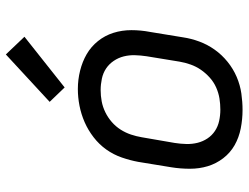

<svg xmlns="http://www.w3.org/2000/svg" viewBox="-114 -706 829 640"><g transform="rotate(-90 300.0 -386.5)"><path d="M253 8Q222 8 191.5 2Q161 -4 135.5 -18.5Q110 -33 92 -56.5Q74 -80 65.5 -108Q57 -136 57 -167.5Q57 -199 62 -230L80 -340Q85 -367 94.5 -394.5Q104 -422 121 -446Q138 -470 162 -488.5Q186 -507 212.5 -518.5Q239 -530 267 -535.5Q295 -541 323 -541Q354 -541 384 -533.5Q414 -526 439 -511.5Q464 -497 482.5 -474Q501 -451 510 -422.5Q519 -394 519 -362.5Q519 -331 513 -300L495 -190Q491 -163 481 -136Q471 -109 454 -85Q437 -61 413.5 -42Q390 -23 363 -11.5Q336 0 308 4Q280 8 253 8ZM254 -66Q273 -66 291.5 -69Q310 -72 328 -80Q346 -88 361 -101.5Q376 -115 387 -131Q398 -147 404.5 -165.5Q411 -184 414 -202L432 -312Q435 -332 435.5 -351Q436 -370 431.5 -388Q427 -406 416.5 -421.5Q406 -437 391 -447Q376 -457 357 -461Q338 -465 319 -465Q300 -465 281.5 -461.5Q263 -458 245.5 -449.5Q228 -441 213 -428Q198 -415 187.5 -398.5Q177 -382 171 -364Q165 -346 162 -328L143 -218Q140 -199 139.5 -179.5Q139 -160 143.5 -142Q148 -124 158 -109Q168 -94 183 -84Q198 -74 216.5 -70Q235 -66 254 -66ZM328 -585 280 -635 438 -781 497 -719Z"/></g></svg>

Font: Iosevka Curly Extended Oblique
Style: Regular
Weight: 400
Width: 7
Italic angle: -9°
Monospace: yes
Designer: Belleve Invis
Foundry: Belleve Invis
Version: Version 11.1.0; ttfautohint (v1.8.3)